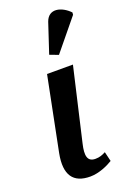

<svg xmlns="http://www.w3.org/2000/svg" viewBox="-156 -873 650 941"><g transform="rotate(-20 168.5 -403.0)"><path d="M204 -604 336 -765 337 -777C297 -819 232 -837 210 -775L159 -621ZM145 9C191 9 238 -13 264 -29L252 -79C235 -70 220 -64 198 -64C156 -64 150 -97 164 -156L252 -536H117L40 -151C19 -42 57 9 145 9Z"/></g></svg>

Font: Noto Serif SemiBold
Style: Italic
Weight: 600
Italic angle: -12°
Designer: Monotype Design Team
Foundry: Monotype Imaging Inc.
Version: Version 2.014